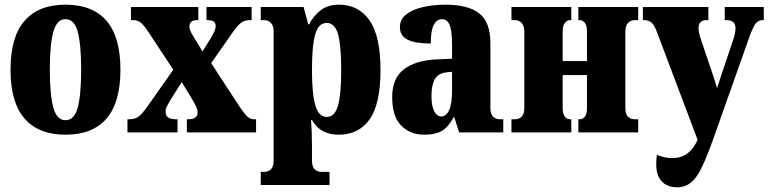

<svg xmlns="http://www.w3.org/2000/svg" viewBox="-20 -566 3286 821"><path d="M260 10Q145 10 85 -59Q25 -128 25 -268Q25 -408 85 -477Q145 -546 260 -546Q376 -546 435.5 -477Q495 -408 495 -268Q495 -128 435.5 -59Q376 10 260 10ZM260 -52Q298 -52 312.5 -106.5Q327 -161 327 -268Q327 -375 312.5 -429.5Q298 -484 260 -484Q223 -484 208 -429.5Q193 -375 193 -268Q193 -161 208 -106.5Q223 -52 260 -52Z M525 0V-56H530Q550 -56 563 -62Q576 -68 588 -82Q600 -96 617 -120L721 -268L616 -427Q596 -458 582 -469Q568 -480 550 -480H540V-536H828V-480H825Q804 -480 797 -472Q790 -464 790 -453Q790 -442 795 -431.5Q800 -421 810 -405L846 -346L877 -396Q889 -416 895.5 -429Q902 -442 902 -455Q902 -471 891.5 -475.5Q881 -480 867 -480H863V-536H1056V-480H1048Q1024 -480 1008 -466.5Q992 -453 966 -415L883 -296L1005 -109Q1026 -78 1038.5 -67Q1051 -56 1066 -56H1075V0H779V-56H784Q825 -56 825 -85Q825 -98 817.5 -113Q810 -128 792 -158L757 -215L708 -137Q700 -124 694 -112Q688 -100 688 -88Q688 -72 698.5 -64Q709 -56 734 -56H739V0Z M1095 225V169H1110Q1127 169 1138.5 158Q1150 147 1150 120V-431Q1150 -456 1138.5 -468Q1127 -480 1110 -480H1095V-536H1278L1298 -462H1302Q1320 -498 1351 -522Q1382 -546 1430 -546Q1513 -546 1560 -479Q1607 -412 1607 -267Q1607 -121 1560.5 -55.5Q1514 10 1428 10Q1349 10 1314 -53H1310Q1312 -27 1313 -0.5Q1314 26 1314 58V120Q1314 147 1325.5 158Q1337 169 1354 169H1389V225ZM1377 -66Q1412 -66 1425.5 -115Q1439 -164 1439 -267Q1439 -371 1425.5 -419.5Q1412 -468 1377 -468Q1342 -468 1328 -419.5Q1314 -371 1314 -267Q1314 -164 1328.5 -115Q1343 -66 1377 -66Z M1795 10Q1734 10 1695.5 -29Q1657 -68 1657 -150Q1657 -232 1707.5 -270Q1758 -308 1846 -312L1913 -315V-374Q1913 -435 1902.5 -459.5Q1892 -484 1870 -484Q1848 -484 1835 -460Q1822 -436 1822 -380Q1755 -380 1722.5 -396.5Q1690 -413 1690 -450Q1690 -483 1716.5 -504Q1743 -525 1787.5 -535.5Q1832 -546 1885 -546Q1981 -546 2029 -509Q2077 -472 2077 -380V-105Q2077 -78 2088.5 -67Q2100 -56 2117 -56H2132V0H1943L1923 -64H1919Q1897 -22 1869 -6Q1841 10 1795 10ZM1867 -68Q1888 -68 1900.5 -95Q1913 -122 1913 -180V-259L1891 -257Q1854 -253 1839.5 -228Q1825 -203 1825 -155Q1825 -114 1836.5 -91Q1848 -68 1867 -68Z M2167 0V-56H2182Q2199 -56 2210.5 -67Q2222 -78 2222 -105V-431Q2222 -456 2210.5 -468Q2199 -480 2182 -480H2167V-536H2423V-480H2418Q2405 -480 2395.5 -468Q2386 -456 2386 -431V-305H2490V-431Q2490 -456 2481 -468Q2472 -480 2458 -480H2453V-536H2709V-480H2694Q2677 -480 2665.5 -468Q2654 -456 2654 -431V-105Q2654 -78 2665.5 -67Q2677 -56 2694 -56H2709V0H2453V-56H2458Q2472 -56 2481 -67Q2490 -78 2490 -105V-245H2386V-105Q2386 -78 2395.5 -67Q2405 -56 2418 -56H2423V0Z M2874 235Q2852 235 2832 226Q2812 217 2799 195Q2786 173 2786 134Q2786 117 2789 96Q2821 110 2856 110Q2928 110 2963 32L2788 -432Q2778 -458 2766 -469Q2754 -480 2734 -480H2729V-536H3009V-480H3002Q2967 -480 2967 -445Q2967 -433 2970.5 -419.5Q2974 -406 2978 -395L3027 -250Q3037 -221 3046 -189Q3056 -221 3066 -250L3115 -395Q3125 -425 3125 -445Q3125 -480 3086 -480H3079V-536H3246V-480H3241Q3224 -480 3212.5 -467Q3201 -454 3184 -407L3030 28Q3003 104 2981 149.5Q2959 195 2934 215Q2909 235 2874 235Z"/></svg>

Font: Noto Serif ExtraCondensed Black
Style: Regular
Weight: 900
Width: 2
Designer: Monotype Design Team
Foundry: Monotype Imaging Inc.
Version: Version 2.015; ttfautohint (v1.8.4.7-5d5b)